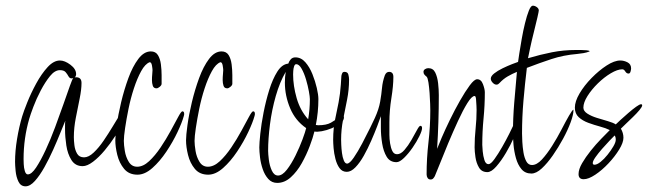

<svg xmlns="http://www.w3.org/2000/svg" viewBox="-20 -628 2281 676"><path d="M70 28Q53 28 45 11.5Q37 -5 35 -26Q33 -47 33 -58Q33 -96 40 -138.5Q47 -181 58 -218Q63 -235 76 -267.5Q89 -300 107.5 -334Q126 -368 147.5 -391.5Q169 -415 191 -415Q208 -415 228 -400Q248 -385 248 -367Q248 -360 243 -355Q244 -356 248 -356Q267 -356 267 -336Q267 -313 260.5 -281Q254 -249 247 -213.5Q240 -178 240 -145Q240 -133 242 -116.5Q244 -100 251.5 -87Q259 -74 276 -74Q292 -74 310 -91Q328 -108 345 -133Q362 -158 377 -183Q392 -208 402.5 -225Q413 -242 417 -242Q424 -242 424 -233Q424 -221 413.5 -198.5Q403 -176 386 -149.5Q369 -123 348.5 -98.5Q328 -74 307.5 -58.5Q287 -43 271 -43Q245 -43 231.5 -64.5Q218 -86 213.5 -116Q209 -146 209 -172Q209 -181 209 -189Q209 -197 210 -203Q204 -189 193 -161.5Q182 -134 167.5 -101.5Q153 -69 136.5 -39.5Q120 -10 103 9Q86 28 70 28ZM78 -14Q91 -14 107 -38Q123 -62 140.5 -99.5Q158 -137 174 -180Q190 -223 203.5 -261.5Q217 -300 226 -325.5Q235 -351 238 -353L232 -352Q225 -352 221 -359.5Q217 -367 211 -374Q205 -381 191 -381Q173 -381 156 -360Q139 -339 123.5 -309.5Q108 -280 97.5 -252Q87 -224 83 -210Q63 -141 63 -68Q63 -64 63.5 -50.5Q64 -37 67.5 -25.5Q71 -14 78 -14Z M464 -13Q434 -13 417 -33.5Q400 -54 393 -82.5Q386 -111 386 -134Q386 -151 391 -187.5Q396 -224 406.5 -268Q417 -312 432 -353Q447 -394 467 -420.5Q487 -447 511 -447Q528 -447 536 -434Q544 -421 546.5 -401.5Q549 -382 549 -363.5Q549 -345 549 -333Q549 -328 542.5 -322.5Q536 -317 531 -317Q521 -317 518 -326Q515 -335 515 -346Q515 -357 516 -366.5Q517 -376 517 -381Q517 -386 515 -397.5Q513 -409 507 -409Q491 -403 477 -377.5Q463 -352 451.5 -317Q440 -282 432.5 -245Q425 -208 420.5 -177.5Q416 -147 416 -132Q416 -118 419.5 -96.5Q423 -75 433.5 -58Q444 -41 463 -41Q484 -41 505 -60.5Q526 -80 545.5 -109Q565 -138 581 -167.5Q597 -197 607.5 -216.5Q618 -236 622 -236Q627 -236 628 -231Q629 -226 628 -223L627 -219Q621 -197 605 -163Q589 -129 566 -94.5Q543 -60 516.5 -36.5Q490 -13 464 -13Z M713 -13Q683 -13 666 -33.5Q649 -54 642 -82.5Q635 -111 635 -134Q635 -151 640 -187.5Q645 -224 655.5 -268Q666 -312 681 -353Q696 -394 716 -420.5Q736 -447 760 -447Q777 -447 785 -434Q793 -421 795.5 -401.5Q798 -382 798 -363.5Q798 -345 798 -333Q798 -328 791.5 -322.5Q785 -317 780 -317Q770 -317 767 -326Q764 -335 764 -346Q764 -357 765 -366.5Q766 -376 766 -381Q766 -386 764 -397.5Q762 -409 756 -409Q740 -403 726 -377.5Q712 -352 700.5 -317Q689 -282 681.5 -245Q674 -208 669.5 -177.5Q665 -147 665 -132Q665 -118 668.5 -96.5Q672 -75 682.5 -58Q693 -41 712 -41Q733 -41 754 -60.5Q775 -80 794.5 -109Q814 -138 830 -167.5Q846 -197 856.5 -216.5Q867 -236 871 -236Q876 -236 877 -231Q878 -226 877 -223L876 -219Q870 -197 854 -163Q838 -129 815 -94.5Q792 -60 765.5 -36.5Q739 -13 713 -13Z M956 16Q937 16 924.5 2Q912 -12 905 -32.5Q898 -53 895.5 -74Q893 -95 893 -109Q893 -124 896.5 -157.5Q900 -191 908 -232Q916 -273 928 -311.5Q940 -350 956.5 -376Q973 -402 995 -404Q998 -413 1004 -419.5Q1010 -426 1020 -426Q1040 -426 1055 -409Q1070 -392 1080 -367Q1090 -342 1095.5 -318Q1101 -294 1101 -279Q1101 -233 1092 -188L1100 -187Q1129 -187 1145 -196Q1161 -205 1170 -213.5Q1179 -222 1185 -222Q1191 -222 1191 -215Q1191 -203 1178.5 -193.5Q1166 -184 1148 -176.5Q1130 -169 1113 -166Q1096 -163 1087 -165Q1082 -144 1070.5 -113.5Q1059 -83 1042.5 -53.5Q1026 -24 1004 -4Q982 16 956 16ZM1065 -208Q1071 -243 1071 -279Q1071 -287 1067.5 -306.5Q1064 -326 1057.5 -348Q1051 -370 1042 -386Q1033 -402 1023 -402Q1018 -402 1015.5 -394.5Q1013 -387 1012.5 -378Q1012 -369 1012 -366Q1012 -326 1024.5 -282.5Q1037 -239 1065 -208ZM959 -10Q974 -10 990 -30.5Q1006 -51 1020.5 -80.5Q1035 -110 1045 -137Q1055 -164 1058 -177Q1020 -203 1001.5 -247Q983 -291 983 -337Q983 -357 986 -375Q965 -339 951 -290Q937 -241 930.5 -190Q924 -139 924 -97Q924 -87 926.5 -66Q929 -45 937 -27.5Q945 -10 959 -10Z M1201 -23Q1185 -23 1175.5 -36Q1166 -49 1161 -68.5Q1156 -88 1154.5 -106.5Q1153 -125 1153 -136Q1153 -146 1153.5 -156Q1154 -166 1155 -176Q1159 -207 1166 -237.5Q1173 -268 1177 -299Q1179 -315 1180 -330Q1181 -345 1182 -361Q1183 -366 1185 -370.5Q1187 -375 1193 -375Q1204 -375 1206.5 -365.5Q1209 -356 1209 -348Q1209 -312 1202 -277Q1195 -242 1188 -207Q1181 -172 1181 -136Q1181 -132 1181.5 -118.5Q1182 -105 1184 -89.5Q1186 -74 1190.5 -63Q1195 -52 1202 -52Q1211 -52 1225.5 -73Q1240 -94 1255.5 -123.5Q1271 -153 1283.5 -178.5Q1296 -204 1300 -213Q1314 -244 1318.5 -270Q1323 -296 1325 -318.5Q1327 -341 1335 -363Q1340 -375 1350 -375Q1365 -375 1365 -357Q1365 -326 1358 -282.5Q1351 -239 1351 -197V-175Q1351 -168 1351 -153.5Q1351 -139 1353.5 -123Q1356 -107 1361.5 -96Q1367 -85 1378 -85Q1391 -85 1404 -100Q1417 -115 1428.5 -135Q1440 -155 1448 -170Q1456 -185 1460 -185Q1466 -185 1466 -177Q1466 -168 1456.5 -148.5Q1447 -129 1432.5 -108Q1418 -87 1402.5 -72Q1387 -57 1376 -57Q1353 -57 1341.5 -76Q1330 -95 1325.5 -123Q1321 -151 1321 -177.5Q1321 -204 1321 -219Q1317 -207 1308 -183.5Q1299 -160 1287 -132.5Q1275 -105 1261 -80Q1247 -55 1231.5 -39Q1216 -23 1201 -23Z M1496 4Q1489 4 1485.5 -1.5Q1482 -7 1482 -14Q1482 -70 1488.5 -126.5Q1495 -183 1495 -239Q1495 -245 1494.5 -262.5Q1494 -280 1492.5 -300.5Q1491 -321 1488.5 -337.5Q1486 -354 1482 -358Q1478 -361 1474.5 -365Q1471 -369 1471 -375Q1471 -381 1476.5 -384.5Q1482 -388 1488 -388Q1505 -388 1512.5 -372.5Q1520 -357 1522.5 -335Q1525 -313 1525 -293Q1525 -199 1519 -104Q1523 -115 1535 -143Q1547 -171 1564 -206Q1581 -241 1599.5 -273.5Q1618 -306 1634 -327.5Q1650 -349 1660 -349Q1674 -349 1680.5 -331.5Q1687 -314 1687 -303Q1687 -257 1682.5 -211Q1678 -165 1678 -118Q1678 -112 1679.5 -95.5Q1681 -79 1685.5 -64.5Q1690 -50 1700 -50Q1708 -50 1721 -68Q1734 -86 1748 -110.5Q1762 -135 1773 -157Q1784 -179 1788 -188Q1789 -190 1790 -192.5Q1791 -195 1793 -195Q1798 -195 1799 -187.5Q1800 -180 1800 -178Q1800 -168 1789 -143Q1778 -118 1761.5 -90Q1745 -62 1727.5 -42Q1710 -22 1696 -22Q1676 -22 1666.5 -38Q1657 -54 1654 -74.5Q1651 -95 1651 -109Q1651 -142 1654.5 -175Q1658 -208 1658 -241Q1658 -244 1657.5 -256Q1657 -268 1656 -279Q1655 -290 1651 -290Q1641 -290 1625.5 -265Q1610 -240 1592.5 -202Q1575 -164 1558 -123.5Q1541 -83 1528.5 -51Q1516 -19 1511 -8Q1509 -4 1505.5 0Q1502 4 1496 4Z M1851 -17Q1829 -17 1816 -32.5Q1803 -48 1796.5 -71.5Q1790 -95 1788 -118.5Q1786 -142 1786 -157Q1786 -211 1790.5 -266Q1795 -321 1800 -375Q1783 -368 1767.5 -359Q1752 -350 1739 -336Q1737 -334 1734.5 -332Q1732 -330 1728 -330Q1721 -330 1714.5 -337Q1708 -344 1708 -351Q1708 -360 1720 -369.5Q1732 -379 1749.5 -387.5Q1767 -396 1782.5 -402Q1798 -408 1804 -410Q1805 -418 1808.5 -440.5Q1812 -463 1817 -491.5Q1822 -520 1828.5 -546.5Q1835 -573 1842 -590.5Q1849 -608 1856 -608Q1863 -608 1870 -603Q1877 -598 1877 -591Q1877 -588 1872 -566Q1867 -544 1859.5 -514.5Q1852 -485 1846.5 -459Q1841 -433 1839 -423Q1883 -436 1923.5 -444Q1964 -452 2009 -452Q2013 -452 2024 -452Q2035 -452 2045.5 -451Q2056 -450 2056 -447Q2046 -443 2034.5 -441Q2023 -439 2012 -438Q1964 -434 1921.5 -420Q1879 -406 1835 -389Q1828 -332 1823 -273.5Q1818 -215 1818 -158Q1818 -147 1819 -128.5Q1820 -110 1823 -91.5Q1826 -73 1833 -60Q1840 -47 1853 -47Q1870 -47 1888 -66.5Q1906 -86 1924 -114.5Q1942 -143 1957 -172Q1972 -201 1983.5 -221Q1995 -241 1999 -242V-239Q1999 -224 1989 -197Q1979 -170 1962.5 -139.5Q1946 -109 1926.5 -81Q1907 -53 1887.5 -35Q1868 -17 1851 -17Z M2035 3Q2017 3 2017 -15Q2017 -32 2029.5 -53.5Q2042 -75 2060 -97.5Q2078 -120 2096.5 -139Q2115 -158 2127 -170Q2113 -177 2092.5 -182.5Q2072 -188 2051.5 -195.5Q2031 -203 2017.5 -215.5Q2004 -228 2004 -249Q2004 -271 2020.5 -299Q2037 -327 2063 -353.5Q2089 -380 2116 -397.5Q2143 -415 2164 -415Q2177 -415 2189.5 -408.5Q2202 -402 2202 -387Q2202 -383 2200 -376Q2198 -369 2193 -369Q2186 -369 2181.5 -376.5Q2177 -384 2171 -384Q2154 -384 2130.5 -370Q2107 -356 2085 -334.5Q2063 -313 2048.5 -290Q2034 -267 2034 -249Q2034 -237 2048 -228Q2062 -219 2081.5 -213Q2101 -207 2120 -201.5Q2139 -196 2148 -190Q2153 -195 2165 -206Q2177 -217 2192 -230Q2207 -243 2219.5 -252Q2232 -261 2237 -261Q2241 -261 2241 -257Q2241 -252 2231.5 -240.5Q2222 -229 2208.5 -216Q2195 -203 2183 -191.5Q2171 -180 2166 -175Q2175 -160 2175 -143Q2175 -126 2160 -101.5Q2145 -77 2122.5 -53Q2100 -29 2076 -13Q2052 3 2035 3ZM2073 -48Q2082 -48 2094.5 -58Q2107 -68 2119 -83Q2131 -98 2139.5 -112.5Q2148 -127 2148 -136Q2148 -146 2144 -151Q2138 -145 2125.5 -132Q2113 -119 2099.5 -103.5Q2086 -88 2076.5 -74.5Q2067 -61 2067 -54Q2067 -48 2073 -48Z"/></svg>

Font: Licorice
Style: Regular
Weight: 400
Designer: Robert E. Leuschke
Foundry: Robert E. Leuschke
Version: Version 1.010; ttfautohint (v1.8.3)